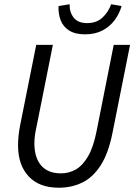

<svg xmlns="http://www.w3.org/2000/svg" viewBox="-20 -866 640 898"><path d="M255.2 12Q163.1 12 113.7 -41.4Q64.4 -94.9 64.4 -185.9Q64.4 -209.6 66.8 -231.5Q69.2 -253.5 73.9 -278.9L149.5 -656.3H227.3L151.5 -276.6Q146.3 -254.1 143.5 -234.1Q140.8 -214.1 140.8 -195.4Q140.8 -128.8 172.5 -92Q204.1 -55.2 265.5 -55.2Q303 -55.2 335.1 -73.7Q367.2 -92.2 392.2 -135.5Q417.1 -178.7 431.6 -252L511.9 -656.3H588.3L506 -244Q486.9 -148.5 450.8 -92.5Q414.8 -36.6 365 -12.3Q315.2 12 255.2 12ZM377.3 -705.4Q331.6 -705.4 303.4 -723.3Q275.2 -741.2 263.6 -771.5Q252.1 -801.8 253.8 -837.7L305.6 -846.1Q304.7 -808.9 324.7 -783.4Q344.7 -757.9 387.7 -757.9Q431.1 -757.9 458.8 -783.4Q486.5 -808.9 499.9 -846.1L548.7 -837.7Q538.5 -801.8 516.1 -771.7Q493.7 -741.5 459.3 -723.5Q424.8 -705.4 377.3 -705.4Z"/></svg>

Font: SourceCodeVF
Style: Italic
Weight: 200
Italic angle: -11°
Monospace: yes
Designer: Paul D. Hunt, Teo Tuominen
Foundry: Adobe
Version: Version 1.026;hotconv 1.1.0;makeotfexe 2.6.0